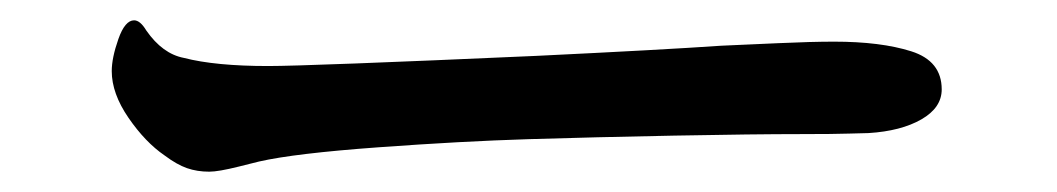

<svg xmlns="http://www.w3.org/2000/svg" viewBox="-20 -457 1040 189"><path d="M142 -304Q123 -317 106.5 -341Q90 -365 90 -387Q90 -400 96.5 -418.5Q103 -437 112 -437Q118 -437 124 -427Q140 -404 161 -400Q192 -392 244 -392Q283 -392 508 -402Q632 -408 690 -412Q713 -413 746 -414.5Q779 -416 801 -416Q847 -416 877 -406.5Q907 -397 907 -369Q907 -351 887 -339.5Q867 -328 835 -326Q831 -326 816 -325.5Q801 -325 769 -325Q722 -325 643.5 -323.5Q565 -322 500 -320Q435 -318 352.5 -312Q270 -306 235 -298L215 -293Q195 -288 186 -288Q174 -288 164 -291.5Q154 -295 142 -304Z"/></svg>

Font: Shippori Mincho SemiBold
Style: Regular
Weight: 600
Designer: FONTDASU
Foundry: FONTDASU / Google Inc. / but / Adobe
Version: Version 3.110; ttfautohint (v1.8.3)